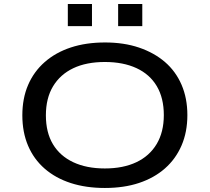

<svg xmlns="http://www.w3.org/2000/svg" viewBox="-20 -925 1042 954"><path d="M501 9Q407 9 331.5 -15.5Q256 -40 202 -87Q148 -134 119.5 -201Q91 -268 91 -352Q91 -436 119.5 -502.5Q148 -569 202 -616.5Q256 -664 331.5 -689Q407 -714 502 -714Q596 -714 671 -688.5Q746 -663 799.5 -617Q853 -571 882 -504Q911 -437 911 -353Q911 -269 882 -202Q853 -135 799.5 -88Q746 -41 671 -16Q596 9 501 9ZM501 -88Q592 -88 657.5 -119Q723 -150 758.5 -209.5Q794 -269 794 -353Q794 -438 759 -497Q724 -556 658 -586.5Q592 -617 501 -617Q409 -617 344 -586Q279 -555 243.5 -496Q208 -437 208 -352Q208 -267 243 -208.5Q278 -150 344 -119Q410 -88 501 -88ZM567 -795V-905H687V-795ZM317 -795V-905H437V-795Z"/></svg>

Font: Nunito Sans 7pt Expanded Medium
Style: Regular
Weight: 500
Width: 7
Designer: Vernon Adams
Foundry: Vernon Adams
Version: Version 3.101;gftools[0.9.27]